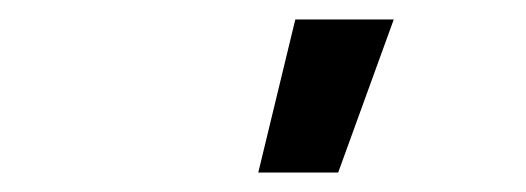

<svg xmlns="http://www.w3.org/2000/svg" viewBox="-20 -777 540 197"><path d="M245 -600 283 -757H384L327 -600Z"/></svg>

Font: Iosevka Curly Slab Extrabold
Style: Italic
Weight: 800
Italic angle: -9°
Monospace: yes
Designer: Belleve Invis
Foundry: Belleve Invis
Version: Version 22.1.2; ttfautohint (v1.8.4)